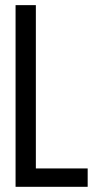

<svg xmlns="http://www.w3.org/2000/svg" viewBox="-20 -720 377 740"><path d="M317.9 0H40V-700.2H118.2V-70.8H317.9Z"/></svg>

Font: Bebas Neue Regular
Style: Regular
Weight: 400
Designer: Ryoichi Tsunekawa
Foundry: Ryoichi Tsunekawa
Version: Version 001.003